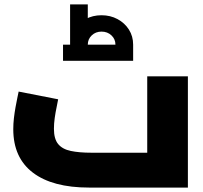

<svg xmlns="http://www.w3.org/2000/svg" viewBox="-20 -848 917 868"><path d="M382.9 0Q217.3 0 128.7 -67.5Q40 -135 40 -263.9Q40 -288.3 42.9 -313.9Q45.9 -339.5 50.1 -362.8Q54.2 -386 58.2 -404.7Q62.2 -423.4 64.3 -434L242.9 -399.1Q240.8 -385.9 235.9 -363.2Q231 -340.5 227.4 -314.8Q223.8 -289.1 223.8 -265.7Q223.8 -220 242.9 -196.8Q262.1 -173.5 300 -165.6Q338 -157.6 392.9 -157.6H645.6V-502.8H829.4V0ZM296.9 -646.1Q296.9 -684.1 315.9 -714.1Q334.9 -744.1 366.9 -761.6Q398.9 -779.1 438.9 -779.1Q478.9 -779.1 511.4 -761.6Q543.9 -744.1 562.9 -714.1Q581.9 -684.1 581.9 -646.1H501.9Q501.9 -671.1 483.8 -688.1Q465.7 -705.1 438.9 -705.1Q412.5 -705.1 394.7 -688.1Q376.9 -671.1 376.9 -646.1ZM264.9 -573.1V-646.1H581.9V-573.1ZM296.9 -646.1V-828.1H376.9V-646.1Z"/></svg>

Font: TitilliumWeb ExtraLight
Style: Regular
Weight: 400
Designer: Mohamed Gaber, Accademia di Belle Arti di Urbino and others
Foundry: Kief Type Foundry, Accademia di Belle Arti di Urbino and others
Version: Version 3.000; ttfautohint (v1.8.2)